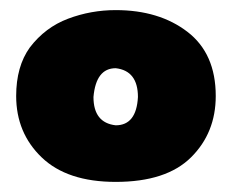

<svg xmlns="http://www.w3.org/2000/svg" viewBox="-20 -813 459 380"><path d="M209 -453Q113 -453 62.5 -501.5Q12 -550 12 -623Q12 -681.5 39 -719Q69.5 -759 114.8 -776Q160 -793 209 -793Q295 -793 351 -750Q407 -707 407 -623Q407 -550 358 -501.5Q309 -453 209 -453ZM209 -565Q250 -565 253 -621Q253 -673 209 -678Q170 -678 165 -621Q165 -570 209 -565Z"/></svg>

Font: Argentum Novus Black
Style: Regular
Weight: 900
Designer: Julieta Ulanovsky (font) & Cristiano Sobral (main changes)
Foundry: Julieta Ulanovsky (font) & Cristiano Sobral (main changes)
Version: Version 3.00;November 27, 2020;FontCreator 13.0.0.2655 64-bi